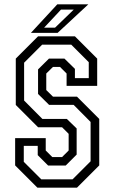

<svg xmlns="http://www.w3.org/2000/svg" viewBox="-20 -868 529 888"><path d="M153 0 50 -103V-229H191.5V-172L222 -141.5H267L297.5 -172V-249L267 -279.5H156L53 -382.5V-597L156 -700H326.5L429.5 -597V-471H288V-528L257.5 -558.5H225L194 -528V-451.5L225 -421H336L439 -318V-103L336 0ZM171 -38.5H315.5L399 -122V-304L320.5 -383H207L156 -433.5V-547L206.5 -597H278L326.5 -549.5V-506.5H390.5V-580.5L309.5 -661.5H175L91.5 -578V-403L176 -318H289L334.5 -274V-153L284 -102.5H202.5L154.5 -150.5V-193.5H90V-119.5ZM123 -716 245 -848H388.5L246.5 -716ZM184 -740H234.5L321 -823.5H262Z"/></svg>

Font: Tourney Condensed
Style: Regular
Weight: 400
Width: 3
Designer: Tyler Finck
Foundry: Etcetera Type Co
Version: Version 1.010; ttfautohint (v1.8.3)